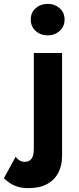

<svg xmlns="http://www.w3.org/2000/svg" viewBox="-114 -734 406 993"><path d="M45 -633Q45 -597 70.5 -574Q96 -551 133 -551Q169 -551 194.5 -574Q220 -597 220 -633Q220 -669 194.5 -691.5Q169 -714 133 -714Q96 -714 70.5 -691.5Q45 -669 45 -633ZM-33 77 -94 188Q-82 199 -65.5 211Q-49 223 -24.5 231Q0 239 33 239Q91 239 129.5 218Q168 197 187.5 159.5Q207 122 207 72V-460H61V34Q61 58 56 73Q51 88 40 95.5Q29 103 13 103Q-1 103 -12.5 96Q-24 89 -33 77Z"/></svg>

Font: Glinicke Jost Bold
Style: Bold
Weight: 700
Version: Version 3.710